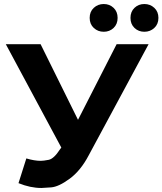

<svg xmlns="http://www.w3.org/2000/svg" viewBox="-20 -920 808 955"><path d="M111 -132Q151 -120 183 -120Q196 -120 222 -125Q248 -130 279 -178L285 -186L9 -700H182L368 -324L560 -700H719L421 -147Q381 -71 326.5 -31Q272 9 234.5 12Q197 15 186 15Q131 15 72 -9ZM698 -762Q669 -762 649 -781Q629 -800 629 -831Q629 -862 649 -881Q669 -900 698 -900Q727 -900 747.5 -881Q768 -862 768 -831Q768 -800 747.5 -781Q727 -762 698 -762ZM496 -762Q467 -762 446.5 -781Q426 -800 426 -831Q426 -862 446.5 -881Q467 -900 496 -900Q525 -900 545 -881Q565 -862 565 -831Q565 -800 545 -781Q525 -762 496 -762Z"/></svg>

Font: Montserrat Z
Style: Bold
Weight: 700
Designer: Julieta Ulanovsky
Foundry: Julieta Ulanovsky
Version: Version 8.000